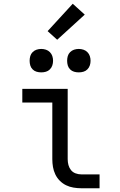

<svg xmlns="http://www.w3.org/2000/svg" viewBox="-20 -1004 640 1024"><path d="M413 0Q393 0 372 -3.5Q351 -7 332.5 -16Q314 -25 299 -40Q284 -55 275 -74Q266 -93 262.5 -113.5Q259 -134 259 -155V-457H99V-530H341V-155Q341 -139 345 -124Q349 -109 358.5 -97Q368 -85 383 -79.5Q398 -74 413 -74H511V0ZM400 -618Q387 -618 375 -621.5Q363 -625 354 -634Q345 -643 341.5 -655Q338 -667 338 -680Q338 -693 341.5 -705Q345 -717 354 -726Q363 -735 375 -739Q387 -743 400 -743Q413 -743 425 -739Q437 -735 446 -726Q455 -717 459 -705Q463 -693 463 -680Q463 -667 459 -655Q455 -643 446 -634Q437 -625 425 -621.5Q413 -618 400 -618ZM200 -618Q187 -618 175 -621.5Q163 -625 154 -634Q145 -643 141.5 -655Q138 -667 138 -680Q138 -693 141.5 -705Q145 -717 154 -726Q163 -735 175 -739Q187 -743 200 -743Q213 -743 225 -739Q237 -735 246 -726Q255 -717 259 -705Q263 -693 263 -680Q263 -667 259 -655Q255 -643 246 -634Q237 -625 225 -621.5Q213 -618 200 -618ZM285 -792 234 -838 368 -984 432 -926Z"/></svg>

Font: Iosevka Curly Slab Extended
Style: Regular
Weight: 400
Width: 7
Monospace: yes
Designer: Belleve Invis
Foundry: Belleve Invis
Version: Version 11.1.0; ttfautohint (v1.8.3)